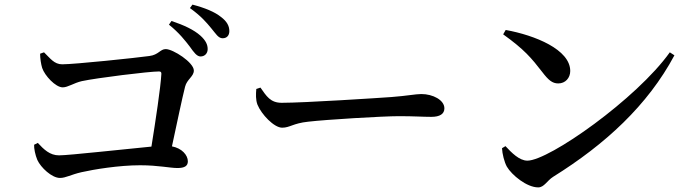

<svg xmlns="http://www.w3.org/2000/svg" viewBox="-20 -825 3020 833"><path d="M804 -622C821 -598 834 -580 850 -580C868 -580 881 -593 881 -612C881 -631 873 -649 850 -670C821 -696 778 -716 724 -734L713 -718C758 -682 784 -648 804 -622ZM896 -703C917 -678 927 -659 946 -659C964 -659 975 -671 975 -690C975 -712 965 -732 938 -752C912 -773 869 -791 815 -805L804 -790C854 -754 876 -727 896 -703ZM128 -197C127 -182 133 -152 142 -131C157 -98 205 -53 240 -53C266 -53 286 -67 334 -78C387 -90 496 -108 588 -108C667 -108 717 -96 750 -96C781 -96 795 -105 795 -125C795 -152 769 -182 726 -190C748 -292 770 -398 783 -449C791 -481 821 -493 821 -519C821 -554 731 -612 699 -612C675 -612 668 -587 628 -582C571 -574 303 -546 250 -546C215 -546 198 -572 171 -598L154 -592C154 -572 158 -546 163 -530C174 -497 221 -446 252 -446C275 -446 300 -465 335 -473C400 -487 626 -515 670 -515C678 -515 681 -511 680 -503C677 -447 655 -301 637 -189C520 -178 279 -151 236 -151C196 -151 170 -177 144 -205Z M1110 -445 1092 -439C1090 -417 1089 -392 1097 -371C1114 -329 1169 -271 1204 -271C1238 -271 1251 -290 1317 -297C1393 -306 1641 -321 1711 -321C1778 -321 1813 -318 1851 -318C1889 -318 1908 -331 1908 -355C1908 -391 1858 -417 1808 -417C1783 -417 1745 -409 1678 -404C1623 -400 1301 -379 1202 -379C1153 -379 1136 -408 1110 -445Z M2174 -695 2163 -676C2255 -610 2285 -574 2333 -512C2359 -478 2376 -463 2402 -463C2433 -463 2454 -487 2454 -517C2454 -610 2301 -672 2174 -695ZM2886 -598C2743 -397 2362 -128 2268 -128C2233 -128 2199 -163 2173 -191L2158 -182C2159 -158 2168 -122 2179 -102C2200 -66 2265 -12 2315 -12C2341 -12 2353 -41 2380 -58C2606 -199 2790 -368 2906 -585Z"/></svg>

Font: Noto Serif SC SemiBold
Style: Regular
Weight: 600
Designer: Ryoko NISHIZUKA 西塚涼子 (kana & ideographs); Frank Grießhammer (Latin, Greek & Cyrillic); Wenlong ZHANG 张文龙 (bopomofo); San
Foundry: Adobe
Version: Version 2.001;hotconv 1.1.0;makeotfexe 2.6.0